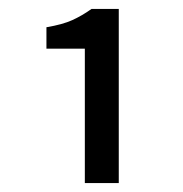

<svg xmlns="http://www.w3.org/2000/svg" viewBox="-20 -800 410 430"><path d="M170 -390V-691H84V-739Q120 -745 142 -755Q164 -765 185 -780H246V-390Z"/></svg>

Font: Source Sans 3 Medium
Style: Regular
Weight: 500
Designer: Paul D. Hunt
Foundry: Adobe
Version: Version 3.052;hotconv 1.1.0;makeotfexe 2.6.0